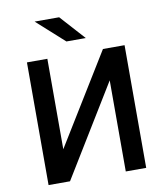

<svg xmlns="http://www.w3.org/2000/svg" viewBox="-99 -1020 955 1102"><g transform="rotate(-10 378.5 -469.0)"><path d="M94 0V-715H213V-188L537 -715H663V0H544V-531L219 0ZM338 -794 178 -938H321L451 -794Z"/></g></svg>

Font: Wix Madefor Text SemiBold
Style: Regular
Weight: 600
Designer: Dalton Maag Ltd
Foundry: Dalton Maag Ltd
Version: Version 3.100